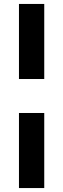

<svg xmlns="http://www.w3.org/2000/svg" viewBox="-20 -730 320 972"><path d="M204 -330H76V-710H204ZM204 222H76V-158H204Z"/></svg>

Font: Libra Sans
Style: Bold
Weight: 700
Foundry: Context Ltd
Version: Version 1.000